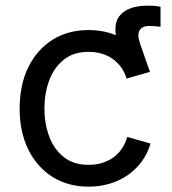

<svg xmlns="http://www.w3.org/2000/svg" viewBox="-20 -661 619 692"><path d="M445.3 -388.7 411.6 -480.5Q380.9 -564.5 409.9 -602.5Q439 -640.6 512.7 -640.6Q529.3 -640.6 540.8 -639.4Q552.2 -638.2 558.6 -636.7V-564.5Q548.3 -565.9 537.4 -566.7Q526.4 -567.4 518.1 -567.4Q492.2 -567.4 482.9 -551.3Q473.6 -535.2 485.4 -502L520.5 -401.9ZM299.3 11.7Q225.1 11.7 169.2 -23.4Q113.3 -58.6 82 -122.1Q50.8 -185.5 50.8 -269.5Q50.8 -355 82 -418.7Q113.3 -482.4 169.2 -517.6Q225.1 -552.7 299.3 -552.7Q338.9 -552.7 374 -542.5Q409.2 -532.2 438.2 -512.9Q467.3 -493.7 488.3 -465.6Q509.3 -437.5 520.5 -401.9L436 -377.9Q430.2 -398.9 418 -416.5Q405.8 -434.1 388.4 -447Q371.1 -460 348.6 -467Q326.2 -474.1 299.3 -474.1Q244.6 -474.1 209.5 -445.6Q174.3 -417 157.2 -370.6Q140.1 -324.2 140.1 -269.5Q140.1 -215.8 157.2 -169.7Q174.3 -123.5 209.5 -95.2Q244.6 -66.9 299.3 -66.9Q326.7 -66.9 349.6 -74.2Q372.6 -81.5 390.4 -95Q408.2 -108.4 420.4 -127Q432.6 -145.5 438.5 -167.5L522.5 -143.6Q511.7 -106.9 490.5 -78.4Q469.2 -49.8 439.9 -29.5Q410.6 -9.3 375 1.2Q339.4 11.7 299.3 11.7Z"/></svg>

Font: Inter Variable LoSnoCo
Style: Regular
Weight: 400
Designer: Rasmus Andersson
Foundry: rsms
Version: Version 4.000;git-a52131595; featfreeze: case,dlig,ss01,ss02